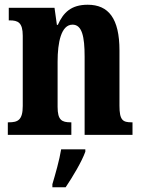

<svg xmlns="http://www.w3.org/2000/svg" viewBox="-20 -569 599 810"><path d="M13 0H281V-53H278C241 -53 223 -62 223 -118V-309C223 -390 238 -465 286 -465C326 -465 337 -415 337 -330V0H539V-53H535C498 -53 484 -62 484 -123V-356C484 -491 438 -549 350 -549C280 -549 247 -516 224 -464H220L210 -536H17V-483H21C56 -483 76 -474 76 -418V-122C76 -62 55 -53 17 -53H13ZM201 208V221H257C286 178 325 113 340 71V61H238C231 105 213 168 201 208Z"/></svg>

Font: Noto Serif Thai ExtraCondensed ExtraBold
Style: Regular
Weight: 800
Width: 2
Designer: Monotype Design Team
Foundry: Monotype Imaging Inc.
Version: Version 2.002